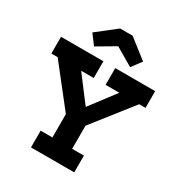

<svg xmlns="http://www.w3.org/2000/svg" viewBox="-229 -1163 1226 1315"><g transform="rotate(30 384.5 -505.5)"><path d="M706.8 -626.5 456.3 -307.8H313L62.2 -626.5H12.3V-758.9H347.5V-626.5H248.2L435.4 -379.3L345.4 -430.2H443.4L362.5 -379.3L549.8 -626.5H441.3V-758.9H757V-626.5ZM462 -394.2V-132.5H555V0H213V-132.5H306V-394.2ZM433.4 -1010.5 584.1 -892.7 526.2 -815.3 384 -898.7 241.2 -814.6 183.2 -892 334.6 -1010.5Z"/></g></svg>

Font: Hepta Slab ExtraLight
Style: Regular
Weight: 200
Designer: Michael LaGattuta
Foundry: Michael LaGattuta
Version: Version 1.100